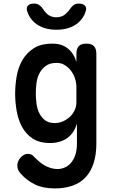

<svg xmlns="http://www.w3.org/2000/svg" viewBox="-20 -805 640 1078"><path d="M412 -111Q404 -84 390 -63.5Q376 -43 357 -29.5Q338 -16 313.5 -9Q289 -2 261 -2Q201 -2 163 -27.5Q125 -53 103.5 -93Q82 -133 73.5 -182.5Q65 -232 65 -278Q65 -326 73.5 -376Q82 -426 105.5 -467Q129 -508 169.5 -534Q210 -560 275 -560Q327 -560 361 -532.5Q395 -505 409 -457V-502Q409 -532 422.5 -546Q436 -560 465 -560Q494 -560 507.5 -546Q521 -532 521 -502V0Q521 64 505.5 111.5Q490 159 460.5 190.5Q431 222 387 237.5Q343 253 287 253Q221 253 174 229.5Q127 206 94 167Q85 157 81 146Q77 135 77 124Q77 114 81.5 102.5Q86 91 94 81.5Q102 72 112.5 65.5Q123 59 136 59Q147 59 156 63Q165 67 172 76Q184 88 198 100.5Q212 113 228.5 122.5Q245 132 263.5 138Q282 144 303 144Q323 144 342.5 136Q362 128 377.5 110.5Q393 93 402.5 66Q412 39 412 0ZM287 -114Q312 -114 334 -124Q356 -134 373 -150Q390 -166 399.5 -187Q409 -208 409 -230V-316Q409 -339 401.5 -363Q394 -387 379.5 -406.5Q365 -426 344.5 -439Q324 -452 298 -452Q261 -452 238 -435.5Q215 -419 202 -394.5Q189 -370 185 -340Q181 -310 181 -281Q181 -252 185 -222.5Q189 -193 201 -169Q213 -145 233.5 -129.5Q254 -114 287 -114ZM133 -741Q126 -761 136.5 -773Q147 -785 171 -785Q181 -785 189 -782.5Q197 -780 202 -775Q214 -767 221.5 -754.5Q229 -742 240 -731Q261 -708 296 -708Q331 -708 353 -731Q364 -741 372 -753Q380 -765 389 -773Q396 -779 403.5 -782Q411 -785 422 -785Q446 -785 457 -773Q468 -761 461 -741Q450 -705 421 -679Q374 -638 297 -638Q220 -638 173 -679Q144 -705 133 -741Z"/></svg>

Font: Maple Mono SemiBold
Style: Regular
Weight: 600
Monospace: yes
Designer: subframe7536
Version: Version 7.000